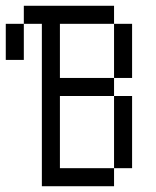

<svg xmlns="http://www.w3.org/2000/svg" viewBox="-20 -645 540 665"><path d="M375 -562.5H187.5V-375H375V-312.5H187.5V-62.5H375V0H125V-562.5H62.5V-625H375ZM0 -562.5H62.5V-437.5H0ZM375 -312.5H437.5V-62.5H375ZM375 -562.5H437.5V-375H375Z"/></svg>

Font: ChillBitmapSE 16px
Style: Regular
Weight: 400
Designer: Designed by Warren2060
Foundry: ChillType
Version: Version 1.000